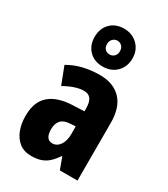

<svg xmlns="http://www.w3.org/2000/svg" viewBox="-207 -941 918 1047"><g transform="rotate(30 251.5 -417.5)"><path d="M271 -560Q355 -560 403 -510.5Q451 -461 451 -363V0H340L313 -73H310Q291 -45 271 -26.5Q251 -8 225.5 1Q200 10 164 10Q119 10 89 -13.5Q59 -37 44 -76.5Q29 -116 29 -165Q29 -253 78.5 -296Q128 -339 221 -343L295 -346V-364Q295 -404 281 -423Q267 -442 238 -442Q213 -442 182 -432Q151 -422 116 -402L74 -511Q114 -535 163.5 -547.5Q213 -560 271 -560ZM261 -249Q222 -247 204 -227Q186 -207 186 -171Q186 -139 197 -123Q208 -107 230 -107Q258 -107 276.5 -133Q295 -159 295 -203V-251ZM258 -607Q205 -607 172.5 -640Q140 -673 140 -726Q140 -779 172.5 -812Q205 -845 258 -845Q310 -845 344 -811.5Q378 -778 378 -727Q378 -674 344.5 -640.5Q311 -607 258 -607ZM259 -683Q276 -683 287.5 -695Q299 -707 299 -726Q299 -746 287.5 -758Q276 -770 259 -770Q242 -770 230 -757.5Q218 -745 218 -726Q218 -707 228.5 -695Q239 -683 259 -683Z"/></g></svg>

Font: Noto Sans Display Condensed ExtraBold
Style: Regular
Weight: 800
Width: 3
Designer: Monotype Design Team
Foundry: Monotype Imaging Inc.
Version: Version 2.003